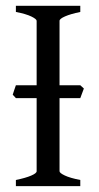

<svg xmlns="http://www.w3.org/2000/svg" viewBox="-20 -635 338 655"><path d="M253.9 -300.3H183.1V-50.8Q183.1 -44.9 200.9 -36.4Q218.8 -27.8 253.9 -21V0H34.2V-21Q67.4 -27.8 86.2 -35.9Q105 -43.9 105 -50.8V-300.3H34.2L23.4 -312Q25.9 -319.3 28.6 -327.9Q31.2 -336.4 34.2 -344.2H105V-564Q105 -569.8 87.2 -578.6Q69.3 -587.4 34.2 -594.2V-615.2H253.9V-594.2Q220.7 -587.4 201.9 -579.1Q183.1 -570.8 183.1 -564V-344.2H253.9L266.1 -333Z"/></svg>

Font: Noto Serif Devanagari
Style: Regular
Weight: 400
Designer: Monotype Design Team
Foundry: Monotype Imaging Inc.
Version: Version 1.01